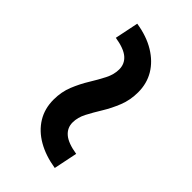

<svg xmlns="http://www.w3.org/2000/svg" viewBox="-4 -509 558 558"><g transform="rotate(-45 275.0 -230.5)"><path d="M369 -151Q337 -151 309.5 -162Q282 -173 258.5 -187.5Q235 -202 214 -213Q193 -224 172 -224Q150 -224 135.5 -207Q121 -190 115 -152L42 -167Q49 -211 67.5 -243Q86 -275 114.5 -292.5Q143 -310 180 -310Q212 -310 239 -299Q266 -288 289.5 -273.5Q313 -259 334.5 -248Q356 -237 377 -237Q400 -237 414.5 -254Q429 -271 435 -309L508 -294Q501 -249 481.5 -217Q462 -185 433.5 -168Q405 -151 369 -151Z"/></g></svg>

Font: Ysabeau Office
Style: Bold
Weight: 700
Designer: Christian Thalmann (Catharsis Fonts)
Version: Version 2.001;gftools[0.9.30]; featfreeze: tnum,lnum,ss02